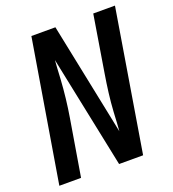

<svg xmlns="http://www.w3.org/2000/svg" viewBox="-134 -837 844 939"><g transform="rotate(-20 288.0 -367.5)"><path d="M14 0H127L176 -294Q184 -342 189.5 -390.5Q195 -439 198 -487L201 -542Q202 -553 202.5 -563.5Q203 -574 204 -585L325 0H450L571 -735H458L410 -441Q402 -393 396 -345Q390 -297 387 -248L384 -193Q383 -182 382.5 -171.5Q382 -161 381 -150L261 -735H136Z"/></g></svg>

Font: Iosevka Sparkle Semibold
Style: Italic
Weight: 600
Italic angle: -9°
Designer: Belleve Invis
Foundry: Belleve Invis
Version: Version 4.5.0; ttfautohint (v1.8.3)